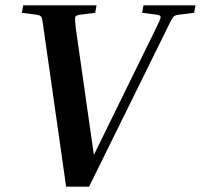

<svg xmlns="http://www.w3.org/2000/svg" viewBox="-20 -700 753 720"><path d="M608 -596 314 0H228L143 -596Q139 -630 135 -636.5Q131 -643 116 -645L62 -652L67 -680H342L337 -652L281 -645Q265 -643 262.5 -636.5Q260 -630 264 -596L332 -119L566 -596Q583 -630 582.5 -636.5Q582 -643 567 -645L513 -652L518 -680H713L708 -652L652 -645Q641 -644 635.5 -641Q630 -638 624.5 -628.5Q619 -619 608 -596Z"/></svg>

Font: Inria Serif
Style: Bold Italic
Weight: 700
Italic angle: -10°
Designer: Black Foundry Team
Foundry: Black Foundry
Version: Version 1.000; ttfautohint (v1.8.3)